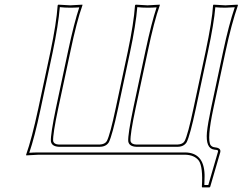

<svg xmlns="http://www.w3.org/2000/svg" viewBox="-20 -668 1047 829"><path d="M147 0Q147 0 93.3 2.9L92.8 0Q117.2 -68.8 145.5 -200.2L197.8 -444.8Q223.6 -567.4 229 -645L231.9 -647.9Q233.9 -647.9 283.2 -645Q283.2 -645 335.9 -647.9V-645Q311.5 -577.6 283.7 -444.8L231.4 -200.2Q207.5 -87.4 209.5 -59.1Q213.4 -44.4 234.4 -43.9H410.2Q433.1 -44.9 441.4 -59.1Q455.6 -86.9 479.5 -200.2L531.7 -444.8Q557.6 -567.4 563 -645L565.9 -647.9Q567.9 -647.9 617.2 -645Q617.2 -645 669.9 -647.9V-645Q645.5 -577.6 617.7 -444.8L565.4 -200.2Q541.5 -87.4 543.5 -59.1Q547.4 -44.4 568.4 -43.9H746.6Q769.5 -44.9 777.3 -59.1Q791.5 -86.9 815.4 -200.2L867.7 -444.8Q896 -578.6 899.9 -645L901.9 -647.9Q903.8 -647.9 953.1 -645Q953.1 -645 1005.9 -647.9L1007.3 -645Q979.5 -565.4 953.6 -444.8L901.4 -200.2Q872.6 -65.4 889.6 -41Q896 -33.2 905.8 -32.2Q931.6 -29.8 931.6 -15.6Q931.6 -13.2 931.2 -11.2L887.7 138.2L884.8 141.1H853L851.6 138.2Q856.9 53.7 838.9 26.4Q819.8 0.5 777.8 0ZM147 -9.8H777.8Q860.4 -9.8 863.3 85.9Q863.3 90.8 863.3 95.2Q863.3 109.9 862.3 130.9H879.4L921.4 -13.7Q922.4 -19 916.5 -20.5Q911.6 -21.5 904.8 -22Q867.2 -26.9 873.5 -97.2Q877 -132.8 891.6 -202.1L943.8 -447.3Q967.8 -560.5 993.7 -636.7Q974.1 -635.3 953.1 -634.8Q928.2 -634.8 909.7 -636.7Q904.3 -569.3 877.4 -442.9L825.2 -197.8Q800.8 -84 786.1 -54.2Q773.9 -34.2 746.6 -34.2H568.4Q537.1 -35.6 533.7 -58.1Q531.7 -86.9 555.7 -202.1L607.9 -447.3Q634.3 -570.8 656.2 -636.2Q637.7 -634.8 617.2 -634.8Q591.8 -634.8 572.8 -637.2Q566.4 -559.6 541.5 -442.9L489.3 -197.8Q464.8 -84 450.2 -54.2Q438 -34.2 410.2 -34.2H234.4Q203.1 -35.6 199.7 -58.1Q197.8 -86.9 221.7 -202.1L273.9 -447.3Q300.3 -570.8 322.3 -636.2Q303.7 -634.8 283.2 -634.8Q257.8 -634.8 238.3 -637.2Q231.9 -559.6 207.5 -442.9L155.3 -197.8Q129.4 -75.2 106.4 -8.3Q125.5 -9.8 147 -9.8Z"/></svg>

Font: Linux Biolinum Outline O
Style: Italic
Weight: 400
Italic angle: -12°
Designer: Philipp H. Poll
Foundry: Philipp H. Poll
Version: Version 0.6.2